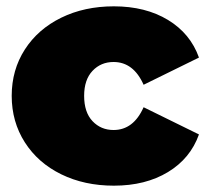

<svg xmlns="http://www.w3.org/2000/svg" viewBox="-20 -577 658 607"><path d="M17 -274Q17 -356 58.5 -420.5Q100 -485 173.5 -521Q247 -557 340 -557Q440 -557 511 -514Q582 -471 609 -395L434 -309Q402 -381 339 -381Q299 -381 272.5 -353Q246 -325 246 -274Q246 -222 272.5 -194Q299 -166 339 -166Q402 -166 434 -238L609 -152Q582 -76 511 -33Q440 10 340 10Q247 10 173.5 -26Q100 -62 58.5 -127Q17 -192 17 -274Z"/></svg>

Font: Montserrat Alternates Black
Style: Regular
Weight: 900
Designer: Julieta Ulanovsky
Foundry: Julieta Ulanovsky
Version: Version 7.200